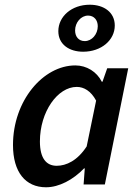

<svg xmlns="http://www.w3.org/2000/svg" viewBox="-20 -781 585 813"><path d="M175 12C230 12 290 -20 336 -68H339L334 0H424L523 -492H434L414 -435H411C390 -477 347 -504 299 -504C163 -504 35 -355 35 -167C35 -52 88 12 175 12ZM220 -79C176 -79 149 -111 149 -182C149 -308 224 -413 305 -413C335 -413 365 -396 387 -355L347 -161C308 -101 261 -79 220 -79ZM332 -562C409 -562 466 -611 466 -673C466 -729 420 -761 360 -761C283 -761 227 -711 227 -649C227 -593 273 -562 332 -562ZM339 -607C313 -607 298 -626 298 -652C298 -686 323 -715 353 -715C379 -715 394 -695 394 -670C394 -636 369 -607 339 -607Z"/></svg>

Font: Source Sans Pro Semibold
Style: Italic
Weight: 600
Italic angle: -11°
Designer: Paul D. Hunt
Foundry: Adobe Systems Incorporated
Version: Version 3.006;hotconv 1.0.111;makeotfexe 2.5.65597